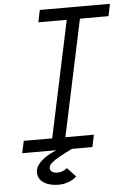

<svg xmlns="http://www.w3.org/2000/svg" viewBox="-64 -846 732 1088"><g transform="rotate(-5 302.0 -302.0)"><path d="M196.5 0 366.5 -800H441.5L271.5 0ZM34.5 0 49.5 -69H448.5L433.5 0ZM190.5 -731 204.5 -800H603.5L589.5 -731ZM225.5 196Q173 196 140.5 174.5Q108 153 108 114.5Q108 88.5 129.5 64.2Q151 40 186.2 20.2Q221.5 0.5 260.5 -11L317.5 0Q276.5 20 246 36.8Q215.5 53.5 198.8 68.2Q182 83 182.5 99Q183 111.5 193.8 119.2Q204.5 127 226 127Q241 127 255.2 121Q269.5 115 279.5 106.5L327.5 157.5Q310.5 175 282.5 185.5Q254.5 196 225.5 196Z"/></g></svg>

Font: Victor Mono Thin
Style: Italic
Weight: 100
Italic angle: -12°
Monospace: yes
Designer: Rune Bjørnerås
Version: Version 1.561;gftools[0.9.30]